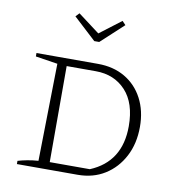

<svg xmlns="http://www.w3.org/2000/svg" viewBox="-82 -807 823 882"><g transform="rotate(10 330.0 -366.0)"><path d="M342 -518Q414 -518 468 -486.5Q522 -455 552 -398Q582 -341 582 -266Q582 -188 550.5 -128Q519 -68 464.5 -34Q410 0 338 0H55V-15Q75 -21 99 -25.5Q123 -30 150 -32L158 -486L55 -502V-518ZM389 -35Q531 -94 531 -260Q531 -368 477.5 -425.5Q424 -483 338 -483H202V-35ZM307 -618 202 -715 218 -732 319 -656 419 -732 435 -715 330 -618Z"/></g></svg>

Font: Piazzolla SC ExtraLight
Style: Regular
Weight: 200
Designer: Juan Pablo del Peral
Foundry: Huerta Tipografica
Version: Version 1.330